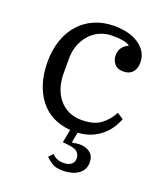

<svg xmlns="http://www.w3.org/2000/svg" viewBox="-136 -620 787 917"><g transform="rotate(20 258.0 -161.0)"><path d="M291 206Q255 206 234.5 193Q214 180 203 167L223 146Q233 157 247 163.5Q261 170 281 170Q305 170 319.5 159.5Q334 149 334 128Q334 112 322.5 98.5Q311 85 273 81L245 78L258 11Q207 7 167.5 -13.5Q128 -34 101 -69.5Q74 -105 59.5 -152.5Q45 -200 45 -258Q45 -320 62.5 -370Q80 -420 112 -455Q144 -490 188.5 -509Q233 -528 287 -528Q368 -528 415.5 -493.5Q463 -459 463 -406Q463 -374 446.5 -356Q430 -338 401 -338Q370 -338 355 -356Q340 -374 340 -399Q340 -421 351 -437Q362 -453 382 -462V-465Q369 -473 348.5 -477Q328 -481 296 -481Q261 -481 231.5 -468Q202 -455 181 -431.5Q160 -408 148 -376.5Q136 -345 136 -308V-234Q136 -193 147 -159.5Q158 -126 178.5 -102Q199 -78 227.5 -65Q256 -52 292 -52Q353 -52 388 -77.5Q423 -103 444 -144L476 -123Q467 -99 451.5 -75.5Q436 -52 413.5 -33.5Q391 -15 362 -3Q333 9 296 11L286 62L289 65Q309 60 325 60Q357 60 378 76.5Q399 93 399 125Q399 146 390.5 161Q382 176 367 186Q352 196 332.5 201Q313 206 291 206Z"/></g></svg>

Font: IBM Plex Serif
Style: Regular
Weight: 400
Designer: Mike Abbink, Paul van der Laan, Pieter van Rosmalen
Foundry: Bold Monday
Version: Version 3.001